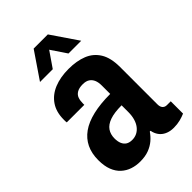

<svg xmlns="http://www.w3.org/2000/svg" viewBox="-220 -811 910 910"><g transform="rotate(-45 235.5 -356.0)"><path d="M163.9 12Q136.1 12 111.7 3.8Q87.3 -4.4 68.3 -21.7Q49.3 -38.9 38.5 -66.5Q27.7 -94.1 27.7 -133.7Q27.7 -178.7 44 -212.6Q60.3 -246.4 92.4 -269.3Q124.4 -292.2 174.2 -304Q223.9 -315.7 289.7 -315.7V-372.2Q289.7 -393.7 283.5 -408.3Q277.3 -423 264.4 -431.7Q251.5 -440.3 229.7 -440.3Q205.1 -440.3 190.7 -431.6Q176.3 -422.9 171.3 -408.4Q166.3 -394 166.3 -375.5V-365.9H48.8Q47.8 -370.9 47.8 -375.1Q47.8 -379.3 47.8 -384.8Q47.8 -436.4 71.2 -470.5Q94.5 -504.7 136.3 -522Q178.2 -539.2 234.3 -539.2Q287.5 -539.2 327.7 -523.3Q367.9 -507.3 390.4 -470.9Q413 -434.5 413 -372.9V-122.1Q413 -105.8 420.8 -97Q428.6 -88.1 442.2 -88.1H467.9V-5.7Q453 1 433.1 6.1Q413.2 11.2 389.9 11.2Q364.4 11.2 345.6 2.4Q326.8 -6.3 315.8 -21.8Q304.8 -37.3 301.4 -57H296.4Q283.4 -37.7 265.2 -22.1Q247 -6.6 222.2 2.7Q197.5 12 163.9 12ZM209.7 -87.5Q227.2 -87.5 241.9 -94.8Q256.6 -102.2 267.4 -116.2Q278.2 -130.1 283.9 -149.8Q289.7 -169.6 289.7 -194.3V-239.4Q240.9 -239.4 211.2 -228.9Q181.6 -218.5 168.2 -198.9Q154.8 -179.3 154.8 -151.7Q154.8 -131 161.1 -116.6Q167.4 -102.2 179.4 -94.8Q191.4 -87.5 209.7 -87.5ZM94.4 -591 185.1 -724.2H280.1L370.8 -591H285.4L210.5 -702.3H256.7L180 -591Z"/></g></svg>

Font: Archivo SemiBold Condensed
Style: Regular
Weight: 600
Width: 3
Version: Version 2.001